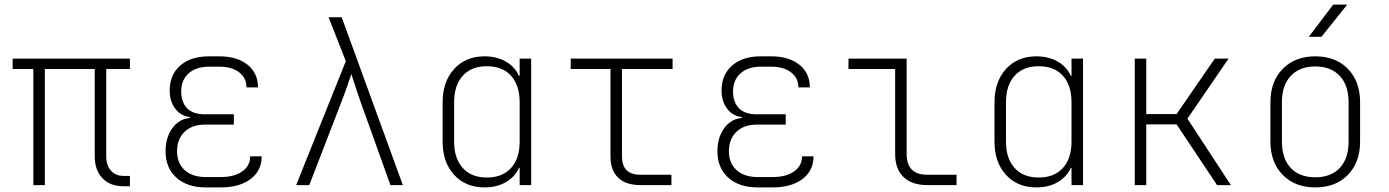

<svg xmlns="http://www.w3.org/2000/svg" viewBox="-20 -805 6040 835"><path d="M517 5Q459 5 425.5 -30Q392 -65 392 -125V-505H175V0H125V-505H35V-550H545V-505H442V-125Q442 -86 462.5 -63Q483 -40 517 -40H545V5Z M940 10H875Q794 10 747 -32.5Q700 -75 700 -147Q700 -207 729.5 -247.5Q759 -288 806 -292V-296Q767 -300 742.5 -332Q718 -364 718 -411Q718 -480 764 -520Q810 -560 888 -560H934Q1011 -560 1056.5 -523.5Q1102 -487 1102 -425H1052Q1052 -466 1020 -490.5Q988 -515 934 -515H888Q833 -515 800.5 -486Q768 -457 768 -407Q768 -361 793.5 -334.5Q819 -308 870 -308H997V-263H870Q815 -263 782.5 -231.5Q750 -200 750 -147Q750 -95 783.5 -65Q817 -35 875 -35H940Q999 -35 1033.5 -59.5Q1068 -84 1068 -125H1118Q1118 -63 1070 -26.5Q1022 10 940 10Z M1268 0 1484 -539 1409 -730H1466L1732 0H1678L1550 -357Q1538 -390 1526.5 -426Q1515 -462 1508 -483Q1501 -462 1488.5 -426Q1476 -390 1463 -357L1325 0Z M2087 10Q2005 10 1955 -44.5Q1905 -99 1905 -189V-360Q1905 -450 1955 -505Q2005 -560 2087 -560Q2140 -560 2179.5 -537.5Q2219 -515 2237 -475H2240V-550H2290V0H2240V-75H2237Q2219 -35 2179.5 -12.5Q2140 10 2087 10ZM2097 -33Q2165 -33 2202.5 -74.5Q2240 -116 2240 -189V-360Q2240 -434 2202.5 -475.5Q2165 -517 2097 -517Q2030 -517 1992.5 -475.5Q1955 -434 1955 -360V-189Q1955 -116 1992.5 -74.5Q2030 -33 2097 -33Z M2765 0Q2702 0 2668.5 -32Q2635 -64 2635 -125V-505H2462V-550H2905V-505H2685V-125Q2685 -45 2765 -45H2900V0Z M3340 10H3275Q3194 10 3147 -32.5Q3100 -75 3100 -147Q3100 -207 3129.5 -247.5Q3159 -288 3206 -292V-296Q3167 -300 3142.5 -332Q3118 -364 3118 -411Q3118 -480 3164 -520Q3210 -560 3288 -560H3334Q3411 -560 3456.5 -523.5Q3502 -487 3502 -425H3452Q3452 -466 3420 -490.5Q3388 -515 3334 -515H3288Q3233 -515 3200.5 -486Q3168 -457 3168 -407Q3168 -361 3193.5 -334.5Q3219 -308 3270 -308H3397V-263H3270Q3215 -263 3182.5 -231.5Q3150 -200 3150 -147Q3150 -95 3183.5 -65Q3217 -35 3275 -35H3340Q3399 -35 3433.5 -59.5Q3468 -84 3468 -125H3518Q3518 -63 3470 -26.5Q3422 10 3340 10Z M4013 0Q3946 0 3909.5 -35Q3873 -70 3873 -135V-505H3670V-550H3923V-135Q3923 -45 4013 -45H4140V0Z M4487 10Q4405 10 4355 -44.5Q4305 -99 4305 -189V-360Q4305 -450 4355 -505Q4405 -560 4487 -560Q4540 -560 4579.5 -537.5Q4619 -515 4637 -475H4640V-550H4690V0H4640V-75H4637Q4619 -35 4579.5 -12.5Q4540 10 4487 10ZM4497 -33Q4565 -33 4602.5 -74.5Q4640 -116 4640 -189V-360Q4640 -434 4602.5 -475.5Q4565 -517 4497 -517Q4430 -517 4392.5 -475.5Q4355 -434 4355 -360V-189Q4355 -116 4392.5 -74.5Q4430 -33 4497 -33Z M4915 0V-550H4965V-309H5097L5263 -550H5323L5144 -289L5333 0H5273L5097 -264H4965V0Z M5700 10Q5612 10 5558.5 -44.5Q5505 -99 5505 -190V-360Q5505 -451 5558.5 -505.5Q5612 -560 5700 -560Q5789 -560 5842 -505.5Q5895 -451 5895 -360V-190Q5895 -99 5842 -44.5Q5789 10 5700 10ZM5700 -34Q5769 -34 5807 -75Q5845 -116 5845 -190V-360Q5845 -434 5806.5 -475Q5768 -516 5700 -516Q5632 -516 5593.5 -475Q5555 -434 5555 -360V-190Q5555 -116 5593 -75Q5631 -34 5700 -34ZM5672 -645 5778 -785H5839L5727 -645Z"/></svg>

Font: JetBrains Mono NL Thin
Style: Regular
Weight: 100
Monospace: yes
Designer: Philipp Nurullin, Konstantin Bulenkov
Foundry: JetBrains
Version: Version 2.305; ttfautohint (v1.8.4.7-5d5b)